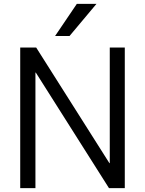

<svg xmlns="http://www.w3.org/2000/svg" viewBox="-20 -977 753 997"><path d="M341 -790H266L379 -957H481ZM85 0V-730H168L548 -130H550V-730H628V0H546L166 -600H164V0Z"/></svg>

Font: Mplus 1p
Style: Regular
Weight: 400
Version: Version 1.061